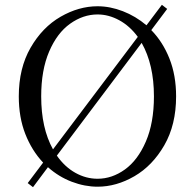

<svg xmlns="http://www.w3.org/2000/svg" viewBox="-20 -761 811 797"><path d="M608 -636Q656 -587 683.5 -517.5Q711 -448 711 -361Q711 -243 662 -158Q613 -73 538 -29.5Q463 14 385 14Q332 14 278 -6.5Q224 -27 179 -67L117 16L95 -1L159 -86Q112 -136 85 -205Q58 -274 58 -361Q58 -478 107 -563Q156 -648 231.5 -691.5Q307 -735 385 -735Q437 -735 490 -714.5Q543 -694 588 -656L652 -741L674 -724ZM200 -141 552 -608Q519 -653 475 -677Q431 -701 385 -701Q325 -701 271 -662.5Q217 -624 184 -547Q151 -470 151 -361Q151 -229 200 -141ZM619 -361Q619 -493 568 -583L216 -115Q249 -68 293 -43.5Q337 -19 385 -19Q445 -19 498.5 -57.5Q552 -96 585.5 -173.5Q619 -251 619 -361Z"/></svg>

Font: Shippori Mincho
Style: Regular
Weight: 400
Designer: FONTDASU
Foundry: FONTDASU / Google Inc. / but / Adobe
Version: Version 3.110; ttfautohint (v1.8.3)